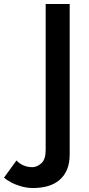

<svg xmlns="http://www.w3.org/2000/svg" viewBox="-152 -720 448 967"><path d="M-69 88 -132 175Q-119 186 -97 198Q-75 210 -45.5 218.5Q-16 227 15 227Q54 227 88 217.5Q122 208 147 187Q172 166 185.5 134Q199 102 199 57V-700H78V36Q78 83 56 102.5Q34 122 11 122Q-14 122 -35 112.5Q-56 103 -69 88Z"/></svg>

Font: Jost Medium
Style: Regular
Weight: 500
Version: Version 3.710